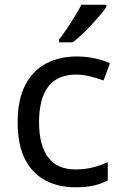

<svg xmlns="http://www.w3.org/2000/svg" viewBox="-20 -786 520 816"><path d="M300 10Q229 10 173.5 -19Q118 -48 86.5 -109Q55 -170 55 -265Q55 -364 88 -426Q121 -488 177.5 -517Q234 -546 306 -546Q347 -546 385 -537.5Q423 -529 447 -517L420 -444Q396 -453 364 -461Q332 -469 304 -469Q146 -469 146 -266Q146 -169 184.5 -117.5Q223 -66 299 -66Q343 -66 376.5 -75Q410 -84 438 -97V-19Q411 -5 378.5 2.5Q346 10 300 10ZM432 -756Q420 -738 395 -709.5Q370 -681 341.5 -652.5Q313 -624 289 -606H231V-618Q246 -637 263.5 -663Q281 -689 298 -716.5Q315 -744 326 -766H432Z"/></svg>

Font: Noto Sans Ethiopic
Style: Regular
Weight: 400
Designer: Monotype Design Team
Foundry: Monotype Imaging Inc.
Version: Version 2.102; ttfautohint (v1.8.4.7-5d5b)